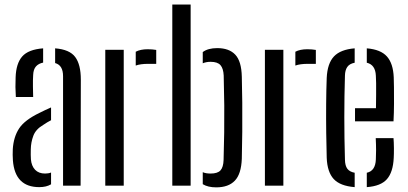

<svg xmlns="http://www.w3.org/2000/svg" viewBox="-20 -820 1800 848"><path d="M50 -391.5Q48.5 -412.5 48.2 -435.2Q48 -458 49 -478.5Q51 -539.5 78 -570.5Q105 -601.5 170.5 -606.5V-543.5Q150.5 -539.5 139 -526.8Q127.5 -514 126.5 -489Q125 -467 125.5 -436.5Q126 -406 126.5 -391.5ZM258.5 0V-483.5Q258.5 -532 223.5 -541.5V-606.5Q287.5 -601.5 312.2 -568.2Q337 -535 337 -468L336 0ZM37 -111.5Q36 -124 36 -136.2Q36 -148.5 36.5 -161.5Q40 -215.5 64.5 -252.8Q89 -290 154.5 -321.5Q166 -327.5 179 -333.5Q192 -339.5 205.5 -345.5V-289Q197.5 -285 188.8 -279.8Q180 -274.5 170.5 -268Q138 -249 127.2 -220.2Q116.5 -191.5 116 -160.5Q115.5 -147 115.8 -136.8Q116 -126.5 116.5 -116.5Q119 -87 135 -70.2Q151 -53.5 179 -53.5Q194 -53.5 205.5 -58V-6Q185 6.5 153.5 6.5Q46 6.5 37 -111.5Z M579.5 -530.5V-591.5Q600 -602.5 632.5 -602.5Q652.5 -602.5 670 -599.5V-538H633.5Q601 -538 579.5 -530.5ZM445 0V-600H526.5V0Z M741 0V-800H822V0ZM875.5 -6.5V-59.5Q883.5 -56 892 -54.8Q900.5 -53.5 910 -53.5Q941 -53.5 953.8 -67.5Q966.5 -81.5 967.5 -113.5Q969.5 -176.5 970.2 -234.8Q971 -293 970.5 -354Q970 -415 968 -486.5Q966.5 -517.5 953.8 -532.2Q941 -547 910 -547Q891 -547 875.5 -540.5V-590Q898.5 -607.5 939.5 -607.5Q992 -607.5 1019.2 -578.5Q1046.5 -549.5 1048 -481Q1049.5 -432 1050 -367.8Q1050.5 -303.5 1050 -237.8Q1049.5 -172 1048 -119Q1045.5 -51.5 1017.2 -22Q989 7.5 935 7.5Q898.5 7.5 875.5 -6.5Z M1284.5 -530.5V-591.5Q1305 -602.5 1337.5 -602.5Q1357.5 -602.5 1375 -599.5V-538H1338.5Q1306 -538 1284.5 -530.5ZM1150 0V-600H1231.5V0Z M1423 -123Q1421.5 -170.5 1420.8 -233.2Q1420 -296 1420.5 -360.2Q1421 -424.5 1423 -476Q1426 -540 1455 -570.8Q1484 -601.5 1546.5 -606.5V-543Q1523.5 -538.5 1513.8 -524.2Q1504 -510 1503.5 -486Q1498 -305 1503.5 -115Q1504 -88 1514.2 -74.5Q1524.5 -61 1546.5 -57V6.5Q1482.5 1.5 1454 -29.2Q1425.5 -60 1423 -123ZM1548 -284V-342H1640.5Q1641 -371 1641.2 -400.5Q1641.5 -430 1641.2 -453.2Q1641 -476.5 1640 -486Q1638 -534 1600 -543V-606.5Q1661.5 -601.5 1689 -570.5Q1716.5 -539.5 1719 -478.5Q1719.5 -467 1720 -434.8Q1720.5 -402.5 1720.2 -361.8Q1720 -321 1718 -284ZM1600 6.5V-57Q1638 -65 1640 -115.5Q1641 -130.5 1641 -156Q1641 -181.5 1639.5 -210H1718Q1719.5 -193 1719.8 -166Q1720 -139 1719 -123Q1716 -59.5 1689 -28.8Q1662 2 1600 6.5Z"/></svg>

Font: Big Shoulders Stencil Text
Style: Regular
Weight: 400
Designer: Patric King
Foundry: XO Type Co
Version: Version 1.000